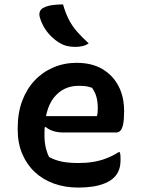

<svg xmlns="http://www.w3.org/2000/svg" viewBox="-20 -834 640 868"><path d="M326 -550Q395 -550 442.5 -522Q490 -494 515.5 -445.5Q541 -397 541 -333V-329Q541 -292 536.5 -271.5Q532 -251 524 -243Q516 -235 505 -235H268Q242 -235 221 -241.5Q200 -248 187 -260L167 -250L170 -309H418Q421 -318 421.5 -328Q422 -338 422 -346Q422 -373 416 -395.5Q410 -418 396 -437Q382 -442 369.5 -444Q357 -446 335 -446Q266 -446 223.5 -392.5Q181 -339 181 -230V-223Q181 -193 186.5 -168.5Q192 -144 202 -124Q228 -110 259 -103.5Q290 -97 335 -97Q370 -97 401 -102Q432 -107 460.5 -118Q489 -129 516 -146H522Q524 -138 524.5 -130Q525 -122 525 -113Q525 -84 517.5 -65Q510 -46 496 -32Q480 -16 454.5 -5.5Q429 5 398.5 9.5Q368 14 334 14Q274 14 224 -4Q174 -22 137.5 -56Q101 -90 80.5 -138.5Q60 -187 60 -248V-255Q60 -323 80 -377Q100 -431 136 -469.5Q172 -508 221 -529Q270 -550 326 -550ZM265 -814Q275 -778 290 -748Q305 -718 327.5 -692Q350 -666 381 -638Q368 -629 352.5 -625.5Q337 -622 320 -622Q299 -622 281.5 -626.5Q264 -631 248 -641Q228 -653 210.5 -670.5Q193 -688 180 -709.5Q167 -731 160 -756Q156 -769 160 -781Q164 -793 177 -799Q188 -805 201 -808Q214 -811 230.5 -812.5Q247 -814 265 -814Z"/></svg>

Font: Recursive Monospace Casual SemiBold
Style: Regular
Weight: 600
Version: Version 1.047